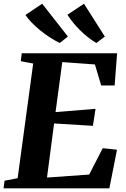

<svg xmlns="http://www.w3.org/2000/svg" viewBox="-30 -1036 694 1056"><path d="M-10.5 0 -5 -42 67 -56 152.5 -686.5 84.5 -699.5 89.5 -743H614L600.5 -566H526.5L492 -681.5L312.5 -694.5L275.5 -419.5L495.5 -437.5L481 -344L267.5 -357L228.5 -59.5L460.5 -76L535 -221L613.5 -212.5L571.5 0ZM546.5 -835 500 -799.5Q474.5 -814.5 451.5 -833Q428.5 -851.5 408.2 -871.8Q388 -892 371 -913Q354 -934 341 -955L432 -1015.5ZM343.5 -835 298.5 -799.5Q272 -812.5 244.5 -830.2Q217 -848 191.2 -869Q165.5 -890 144.2 -911.8Q123 -933.5 110 -954L202 -1015.5Z"/></svg>

Font: Merriweather 48pt ExtraBold
Style: Italic
Weight: 800
Italic angle: -7.8°
Version: Version 2.101